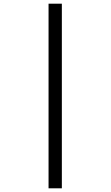

<svg xmlns="http://www.w3.org/2000/svg" viewBox="-20 -780 599 1040"><path d="M243 240V-760H315V240Z"/></svg>

Font: Noto Serif Yezidi
Style: Bold
Weight: 700
Designer: Dalton Maag Ltd
Foundry: Dalton Maag Ltd
Version: Version 1.001; ttfautohint (v1.8.4.7-5d5b)